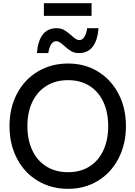

<svg xmlns="http://www.w3.org/2000/svg" viewBox="-20 -1179 855 1212"><path d="M40 -383Q40 -497 87 -587Q134 -677 218.5 -727.5Q303 -778 410 -778Q515 -778 598 -727.5Q681 -677 728 -587Q775 -497 775 -383Q775 -269 728 -178.5Q681 -88 598 -37.5Q515 13 410 13Q303 13 218.5 -37.5Q134 -88 87 -178.5Q40 -269 40 -383ZM410 -92Q487 -92 544 -127.5Q601 -163 632 -229Q663 -295 663 -383Q663 -471 632 -536.5Q601 -602 544 -637.5Q487 -673 410 -673Q332 -673 274 -637.5Q216 -602 184.5 -536.5Q153 -471 153 -383Q153 -295 184.5 -229Q216 -163 274 -127.5Q332 -92 410 -92ZM337 -1001Q366 -1001 386 -989Q406 -977 430 -956Q446 -941 457.5 -933.5Q469 -926 481 -926Q500 -926 512.5 -945.5Q525 -965 530 -1001H602Q596 -924 565 -884Q534 -844 478 -844Q450 -844 429.5 -856Q409 -868 385 -890Q368 -905 357 -912Q346 -919 335 -919Q316 -919 303 -899.5Q290 -880 285 -844H213Q219 -921 250 -961Q281 -1001 337 -1001ZM558 -1159V-1079H257V-1159Z"/></svg>

Font: Application Medium
Style: Regular
Weight: 500
Designer: Wei Huang
Foundry: Wei Huang
Version: Version 0.012